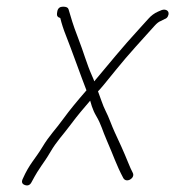

<svg xmlns="http://www.w3.org/2000/svg" viewBox="-20 -520 526 576"><path d="M465.6 -490 453.8 -485C443.1 -480.3 433.4 -473.2 424.9 -463.5C416.4 -453.8 406.3 -442.7 394.6 -430C350.4 -382.1 305.5 -327.1 262.7 -276C262.4 -278 260.1 -283.7 255.9 -293C240.1 -328.3 231.5 -361.9 213.8 -407.4C196.9 -451.1 194.8 -462.4 185.5 -492.5C184 -497.5 178.5 -500 169.2 -500C159.9 -500 154.2 -495.7 152.1 -487L151 -480C149.9 -472.7 153.1 -468 160.8 -466C165 -448.8 170.6 -431.4 177.7 -413.8C193.5 -374.3 225.4 -284.4 239.4 -249C210.1 -215.4 187.8 -188 172.4 -166.8C144.8 -128.6 128.7 -114.8 106.9 -78.5C85.6 -43 68.2 -28.5 48.5 16C43.7 25.6 45.8 32 54.7 35.1C63.6 38.2 70.4 35.2 74.9 26C101.2 -23.4 108.3 -25 131.1 -64C150.6 -97.2 167.2 -112.8 191.5 -145.5C213.7 -175.3 230 -193.9 250.5 -218C250.4 -217.3 252.1 -211.8 255.4 -201.5C258.8 -191.2 263.2 -181.3 268.7 -172C283.7 -146.8 286.9 -129.3 300.9 -97.5C320.1 -54.1 328.9 -25.1 349.8 14C358.8 30.8 386.7 14.3 378.3 -1.6C374.2 -9.3 369.5 -19.6 364.4 -32.4C351.4 -64.6 338 -93.9 324.1 -123.5C315.5 -141.7 306.2 -169.6 296.7 -187.5C288.7 -202.6 280 -230.9 274 -246C278.8 -250.1 296.8 -271.8 328.3 -311C362.5 -353.8 414.1 -409.6 443.6 -442.5C450.5 -450.2 456.7 -455 462.4 -457L474.3 -463C478.5 -464.3 481.6 -467 483.6 -471C491.1 -486.3 478.4 -494.1 465.6 -490Z"/></svg>

Font: MewTooHand
Style: Ita
Weight: 400
Designer: Mew Too, Robert Jablonski
Version: Version 0.77